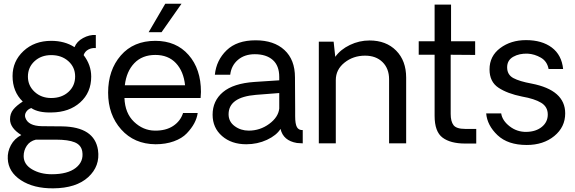

<svg xmlns="http://www.w3.org/2000/svg" viewBox="-20 -775 3108 1038"><path d="M268.1 243.2Q162.1 244.1 93.5 199.5Q24.9 154.8 22 83Q20 44.9 39.1 9.5Q58.1 -25.9 95.2 -44.9Q34.2 -83 34.2 -129.9Q34.2 -160.6 51.5 -182.4Q68.8 -204.1 103 -226.1Q47.9 -279.3 47.9 -363.8Q47.9 -443.8 106.9 -499Q166 -554.2 256.8 -554.2Q330.1 -554.2 382.8 -520Q395 -550.8 429 -569.3Q462.9 -587.9 498 -585.9V-515.1Q476.1 -517.1 457.5 -507.1Q439 -497.1 432.1 -477.1Q473.1 -423.8 473.1 -360.8Q473.1 -274.9 413.6 -221.4Q354 -168 258.8 -167Q187 -165 148.9 -190.9Q129.9 -184.1 120.8 -168.9Q111.8 -153.8 117.2 -138.2Q132.3 -94.2 206.1 -92.8L315.9 -91.8Q490.7 -88.9 509.8 36.1Q522 123 457 182.6Q392.1 242.2 268.1 243.2ZM386.2 -361.8Q386.2 -411.6 349.6 -444.3Q313 -477.1 256.8 -477.1Q202.6 -477.1 166.7 -444.1Q130.9 -411.1 130.9 -360.8Q130.9 -312 167 -278.6Q203.1 -245.1 256.8 -245.1Q314 -245.1 350.1 -278.1Q386.2 -311 386.2 -361.8ZM424.8 43.9Q418.9 8.8 384 -5.6Q349.1 -20 283.2 -20H173.8Q141.6 -12.2 124.8 12.9Q107.9 38.1 107.9 68.8Q107.9 113.8 153.1 140.4Q198.2 167 259.8 167Q345.7 167 389.6 132.6Q433.6 98.1 424.8 43.9Z M961.4 -754.9 853.5 -601.1H783.7L873.5 -754.9ZM1066.4 -277.8Q1066.4 -269 1064.5 -245.1H652.8Q655.8 -163.1 704.6 -116.5Q753.4 -69.8 816.4 -68.8Q876.5 -67.9 916 -94Q955.6 -120.1 969.7 -164.1H1048.8Q1044.9 -136.2 1030.3 -108.6Q1015.6 -81.1 989.7 -54Q963.9 -26.9 919.7 -11Q875.5 4.9 820.8 4.9Q705.6 3.9 635 -75.4Q564.5 -154.8 564.5 -273.9Q564.5 -396 633.1 -475.1Q701.7 -554.2 819.8 -554.2Q932.6 -554.2 999.5 -478Q1066.4 -401.9 1066.4 -277.8ZM654.8 -314H980.5Q972.7 -389.2 931.2 -433.6Q889.6 -478 819.8 -478Q749 -478 706.3 -433.6Q663.6 -389.2 654.8 -314Z M1311.5 4.9Q1231.4 4.9 1180.4 -39.6Q1129.4 -84 1129.4 -154.8Q1129.4 -230 1185.5 -277.1Q1241.7 -324.2 1355.5 -332L1489.7 -340.8V-358.9Q1489.7 -419.9 1454.6 -450.9Q1419.4 -481.9 1357.4 -481.9Q1302.2 -481.9 1266.4 -451.4Q1230.5 -420.9 1224.6 -371.1H1141.6Q1149.4 -449.2 1205.1 -503.2Q1260.7 -557.1 1361.8 -557.1Q1460.9 -557.1 1517.8 -504.6Q1574.7 -452.1 1574.7 -356.9Q1574.7 -316.9 1575.2 -268.1Q1575.7 -219.2 1575.7 -185.1Q1575.7 -150.9 1575.7 -147Q1575.7 -105 1585.2 -87.9Q1594.7 -70.8 1616.7 -71.8V0Q1605.5 0 1585.4 -2Q1511.2 -14.2 1496.6 -78.1Q1474.6 -43 1423.1 -19Q1371.6 4.9 1311.5 4.9ZM1324.7 -68.8Q1385.7 -68.8 1435.1 -105Q1484.4 -141.1 1489.7 -188V-272L1363.8 -262.2Q1215.8 -250 1215.8 -157.2Q1215.8 -117.2 1248.8 -93Q1281.7 -68.8 1324.7 -68.8Z M1977.5 -556.2Q2067.4 -556.2 2121.6 -501.5Q2175.8 -446.8 2175.8 -355V0H2083.5V-346.2Q2083.5 -404.3 2048.1 -439.2Q2012.7 -474.1 1953.6 -474.1Q1889.6 -474.1 1842.5 -436.5Q1795.4 -398.9 1795.4 -341.8V0H1703.6V-549.8H1783.7L1792.5 -467.8Q1821.3 -507.8 1871.8 -532Q1922.4 -556.2 1977.5 -556.2Z M2494.6 1Q2415.5 1 2372.6 -31Q2329.6 -63 2329.6 -148.9V-479H2243.7V-551.8H2329.6V-750H2418.5V-551.8H2548.8V-478L2416.5 -479V-159.2Q2416.5 -118.2 2432.1 -98.1Q2447.8 -78.1 2494.6 -78.1H2554.7V1Z M2827.6 8.8Q2725.6 8.8 2669.7 -44.2Q2613.8 -97.2 2608.4 -162.1H2689.5Q2695.3 -123 2735.4 -92Q2775.4 -61 2826.4 -62Q2877.4 -63 2909.4 -89.1Q2941.4 -115.2 2941.4 -155.8Q2941.4 -197.8 2905.5 -219.5Q2869.6 -241.2 2802.7 -252.9Q2722.7 -269 2674.6 -301Q2626.5 -333 2626.5 -399.9Q2626.5 -471.7 2684.1 -514.9Q2741.7 -558.1 2823.7 -558.1Q2909.7 -558.1 2963.1 -518.1Q3016.6 -478 3024.4 -401.9H2945.8Q2938 -443.8 2903.8 -463.4Q2869.6 -482.9 2833.5 -484.9Q2787.6 -486.8 2754.6 -468Q2721.7 -449.2 2721.7 -411.1Q2721.7 -371.1 2755.1 -353Q2788.6 -335 2853.5 -323.2Q3035.6 -288.1 3035.6 -162.1Q3035.6 -87.9 2976.6 -39.6Q2917.5 8.8 2827.6 8.8Z"/></svg>

Font: Oakes Grotesk
Style: Regular
Weight: 400
Designer: Samuel Oakes
Foundry: Samuel Oakes
Version: Version 1.0 | wf-rip DC20170320